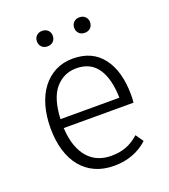

<svg xmlns="http://www.w3.org/2000/svg" viewBox="-132 -803 802 910"><g transform="rotate(-20 269.0 -348.0)"><path d="M124 -239Q127 -186 140.5 -148.5Q154 -111 176.5 -86Q199 -61 228.5 -49.5Q258 -38 291 -38Q333 -38 366 -50Q399 -62 432 -91L459 -52Q390 11 289 11Q235 11 193.5 -8Q152 -27 123.5 -62Q95 -97 80 -147Q65 -197 65 -259Q65 -321 79.5 -371.5Q94 -422 121.5 -458Q149 -494 188 -514Q227 -534 276 -534Q374 -534 426 -465.5Q478 -397 478 -277Q478 -268 477.5 -257.5Q477 -247 476 -239ZM276 -485Q213 -485 171 -437Q129 -389 124 -284H421Q419 -381 383 -433Q347 -485 276 -485ZM145 -668Q145 -685 156 -696Q167 -707 185 -707Q203 -707 214 -696Q225 -685 225 -668Q225 -651 214 -640Q203 -629 185 -629Q167 -629 156 -640Q145 -651 145 -668ZM333 -668Q333 -685 344 -696Q355 -707 373 -707Q391 -707 402 -696Q413 -685 413 -668Q413 -651 402 -640Q391 -629 373 -629Q355 -629 344 -640Q333 -651 333 -668Z"/></g></svg>

Font: Jldddboxgfspflltxgxzjzlszac
Style: Regular
Weight: 300
Designer: Carrois Corporate & Edenspiekermann
Foundry: Carrois Corporate GbR & Edenspiekermann AG
Version: Version 2.001